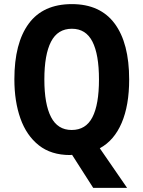

<svg xmlns="http://www.w3.org/2000/svg" viewBox="-20 -745 698 935"><path d="M609 -358Q609 -232 572.5 -146.5Q536 -61 466 -23L599 170H434L331 9Q327 10 321 10Q229 10 169 -37.5Q109 -85 79.5 -168Q50 -251 50 -359Q50 -535 120 -630Q190 -725 330 -725Q468 -725 538.5 -630Q609 -535 609 -358ZM196 -358Q196 -238 228.5 -175Q261 -112 329 -112Q398 -112 430 -174Q462 -236 462 -358Q462 -480 430 -542.5Q398 -605 330 -605Q261 -605 228.5 -542Q196 -479 196 -358Z"/></svg>

Font: Noto Sans Gurmukhi UI Condensed
Style: Bold
Weight: 700
Width: 3
Designer: Jelle Bosma - Monotype Design Team
Foundry: Monotype Imaging Inc.
Version: Version 2.004; ttfautohint (v1.8.4.7-5d5b)